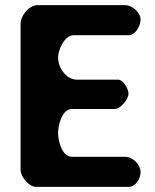

<svg xmlns="http://www.w3.org/2000/svg" viewBox="-20 -727 602 747"><path d="M527 -652C527 -678 494 -707 467 -707H127C92 -707 60 -666 60 -633V-67C60 -39 93 0 120 0H480C510 0 527 -34 527 -58C527 -86 497 -117 467 -117H260C219 -117 206 -183 206 -210C206 -237 220 -303 260 -303H427C449 -303 480 -341 480 -363C480 -381 459 -417 440 -417H280C236 -417 206 -465 206 -503C206 -532 230 -590 267 -590H480C509 -590 527 -629 527 -652Z"/></svg>

Font: Asimov Print
Style: Regular
Weight: 500
Designer: Google
Version: Version 2.000980: 2014